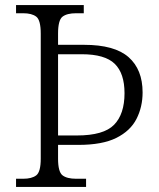

<svg xmlns="http://www.w3.org/2000/svg" viewBox="-20 -734 625 754"><path d="M43 0V-32H71Q105 -32 122.5 -45.5Q140 -59 140 -111V-602Q140 -655 122.5 -668.5Q105 -682 71 -682H43V-714H309V-682H279Q243 -682 225.5 -668.5Q208 -655 208 -602V-558H310Q430 -558 485 -509.5Q540 -461 540 -371Q540 -314 516 -267Q492 -220 437 -192.5Q382 -165 288 -165H208V-111Q208 -59 225.5 -45.5Q243 -32 279 -32H318V0ZM282 -202Q387 -202 428 -244Q469 -286 469 -368Q469 -446 430.5 -483.5Q392 -521 301 -521H208V-202Z"/></svg>

Font: Noto Serif Sinhala Light
Style: Regular
Weight: 300
Designer: Jelle Bosma - Monotype Design Team
Foundry: Monotype Imaging Inc.
Version: Version 2.007; ttfautohint (v1.8.4.7-5d5b)